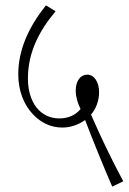

<svg xmlns="http://www.w3.org/2000/svg" viewBox="-20 -657 479 715"><path d="M212 -182C244 -182 273 -193 297 -210C325 -136 367 -33 398 38L439 18C394 -66 359 -139 319 -230C338 -253 349 -282 349 -314C349 -351 331 -379 305 -379C280 -379 262 -356 262 -320C262 -297 269 -273 280 -251C262 -229 235 -216 201 -216C131 -216 84 -274 84 -365C84 -461 125 -541 187 -615L151 -637C88 -558 48 -473 48 -380C48 -319 69 -266 104 -230C133 -200 169 -182 212 -182Z"/></svg>

Font: Noto Serif Devanagari Condensed ExtraLight
Style: Regular
Weight: 200
Width: 3
Designer: Universal Thirst, Indian Type Foundry and the Monotype Design Team
Foundry: Monotype Imaging Inc.
Version: Version 2.004